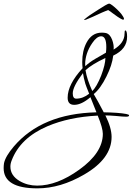

<svg xmlns="http://www.w3.org/2000/svg" viewBox="-361 -589 728 1053"><path d="M-156 444Q-341 444 -341 333Q-341 326 -340.5 319.5Q-340 313 -339 306Q-331 268 -285 214Q-131 34 168 27L135 -56Q86 -14 46 -14Q10 -14 10 -53Q10 -126 92 -215Q91 -224 90.5 -232.5Q90 -241 90 -249Q90 -310 113 -354Q142 -410 197 -410Q203 -410 208.5 -409.5Q214 -409 219 -408Q242 -403 254 -371Q265 -341 262 -317Q322 -353 322 -404Q322 -422 326 -422Q336 -422 336 -387Q336 -320 260 -284Q254 -232 223 -170Q190 -103 153 -73Q163 -57 176.5 -32Q190 -7 208 27Q288 28 331 36Q347 39 347 44Q347 51 331 51Q322 51 308 50Q294 49 275 47Q238 44 217 44Q251 112 251 162Q251 281 101 368Q-29 444 -156 444ZM107 -226Q117 -236 130.5 -246Q144 -256 161 -266L220 -300Q221 -308 221.5 -316Q222 -324 222 -331Q222 -390 194 -390Q170 -390 145 -353Q125 -324 115.5 -294.5Q106 -265 106 -237Q106 -229 107 -226ZM145 -90Q169 -112 194 -175Q217 -236 217 -271Q144 -237 108 -204Q112 -178 121.5 -149.5Q131 -121 145 -90ZM57 -48Q94 -48 128 -75Q111 -117 107 -130Q102 -147 99 -161Q96 -175 94 -188Q38 -114 38 -77Q38 -48 57 -48ZM-157 429Q-48 429 73 342Q203 249 203 145Q203 114 175 45Q96 49 27.5 63.5Q-41 78 -100 103Q-250 167 -297 291Q-304 308 -304 325Q-304 374 -253 404Q-210 429 -157 429ZM100 -480Q100 -482 115.5 -494Q131 -506 144 -514Q158 -523 178 -536Q198 -549 215 -559Q232 -569 238 -569Q243 -569 255.5 -559.5Q268 -550 281.5 -537Q295 -524 304 -513Q308 -508 313.5 -499Q319 -490 319 -487Q319 -478 309 -482.5Q299 -487 284 -497L252 -520Q248 -524 242.5 -527Q237 -530 232 -534Q222 -530 213.5 -526.5Q205 -523 198 -520L148 -497Q100 -475 100 -480Z"/></svg>

Font: Love Light
Style: Regular
Weight: 400
Designer: Robert E. Leuschke
Foundry: Robert E. Leuschke
Version: Version 1.010; ttfautohint (v1.8.3)